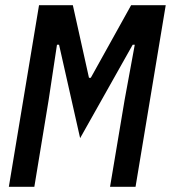

<svg xmlns="http://www.w3.org/2000/svg" viewBox="-20 -718 657 738"><path d="M459 -334 498 -546H490L288 -187L207 -546H199L167 -334L112 0H14L130 -698H260L322 -419H329L484 -698H617L501 0H403Z"/></svg>

Font: IBM Plex Mono Medm
Style: Italic
Weight: 500
Italic angle: -9°
Monospace: yes
Designer: Mike Abbink, Paul van der Laan, Pieter van Rosmalen
Foundry: Bold Monday
Version: Version 2.3